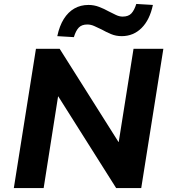

<svg xmlns="http://www.w3.org/2000/svg" viewBox="-20 -952 865 972"><path d="M50 0 162 -705H282L580 -233H581L656 -705H807L695 0H568L275 -464H274L201 0ZM354 -764 270 -769Q281 -821 303 -856Q325 -891 356.5 -909Q388 -927 428 -927Q456 -927 482 -917Q508 -907 529 -895Q549 -885 566.5 -876.5Q584 -868 601 -868Q630 -868 645 -884Q660 -900 670 -932L754 -927Q738 -851 696.5 -810Q655 -769 596 -769Q567 -769 542 -779.5Q517 -790 494 -803Q475 -812 457.5 -820Q440 -828 422 -828Q394 -828 379 -812.5Q364 -797 354 -764Z"/></svg>

Font: Nunito Sans 7pt ExtraBold
Style: Italic
Weight: 800
Italic angle: -9°
Designer: Vernon Adams
Foundry: Vernon Adams
Version: Version 3.101;gftools[0.9.27]